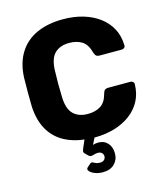

<svg xmlns="http://www.w3.org/2000/svg" viewBox="-133 -809 968 1129"><g transform="rotate(-15 351.0 -245.0)"><path d="M352 220Q325 220 303 211Q281 202 272 190Q263 178 273 169L291 153Q300 145 306.5 147.5Q313 150 323 155.5Q333 161 352 161Q367 161 376 152.5Q385 144 385 131Q385 119 376.5 110.5Q368 102 352 102Q340 102 330 105.5Q320 109 311.5 109.5Q303 110 296 104L276 84Q270 78 271 71Q272 64 277 52L297 6Q221 -3 166.5 -36Q112 -69 82 -125.5Q52 -182 48 -261Q47 -302 47 -349Q47 -396 48 -439Q52 -526 90 -587Q128 -648 196 -679Q264 -710 357 -710Q423 -710 479 -693.5Q535 -677 577 -645.5Q619 -614 642.5 -569.5Q666 -525 667 -469Q668 -460 661.5 -454Q655 -448 646 -448H511Q498 -448 491 -453.5Q484 -459 479 -474Q465 -527 433.5 -546.5Q402 -566 356 -566Q301 -566 269 -535.5Q237 -505 234 -434Q231 -352 234 -266Q237 -195 269 -164.5Q301 -134 356 -134Q402 -134 434 -154Q466 -174 479 -226Q483 -241 490.5 -246.5Q498 -252 511 -252H646Q655 -252 661.5 -246Q668 -240 667 -231Q666 -175 642.5 -130.5Q619 -86 577 -54.5Q535 -23 479 -6.5Q423 10 357 10L337 50Q343 47 353.5 45.5Q364 44 370 44Q406 44 427.5 68Q449 92 449 131Q449 169 423.5 194.5Q398 220 352 220Z"/></g></svg>

Font: DVN-Rubik
Style: Bold
Weight: 700
Designer: Hubert and Fischer
Foundry: Hubert & Fischer
Version: Version 2.102